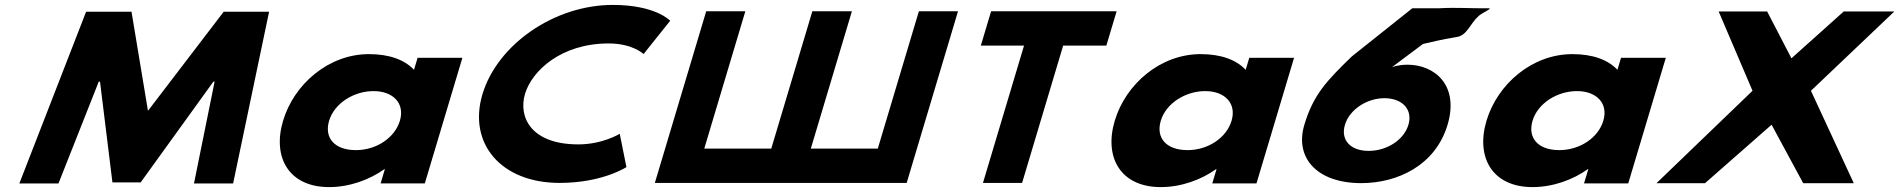

<svg xmlns="http://www.w3.org/2000/svg" viewBox="-20 -749 7755 784"><path d="M772.1 0.1H931.9L1078.8 -701.1H893.4L584.2 -296.5L517 -701.1H331.6L59 0.1H218.8L383.2 -415.5H388.4L439.1 -4.1H554.3L851.2 -415.5H856.3Z M1135.9 -256C1091.1 -106 1159.9 15 1323.9 15C1408.6 15 1490.5 -16 1549.1 -58H1551.5L1534.1 0H1714.6L1868.1 -513H1685.2L1670.5 -464C1631.9 -505 1569.9 -528 1486.4 -528C1322.3 -528 1180.8 -406 1135.9 -256ZM1323.9 -256C1345.2 -327 1424.3 -377 1505.3 -377C1585.2 -377 1634.1 -327 1612.9 -256C1592 -186 1516.7 -136 1433.2 -136C1346.1 -136 1303 -186 1323.9 -256Z M2341.9 -159.4C2147.5 -159.4 2095.7 -271.6 2123.9 -365.9C2151.9 -459.4 2270.8 -571.6 2465.2 -571.6C2563.9 -571.6 2607.9 -528.3 2607.9 -528.3L2716.6 -664.3C2716.6 -664.3 2657.7 -728.9 2482.4 -728.9C2241.7 -728.9 2010.3 -565.7 1950 -364.2C1890 -163.6 2025.4 -2.1 2265 -2.1C2440.4 -2.1 2537.9 -66.7 2537.9 -66.7L2510.6 -202.7C2510.6 -202.7 2440.6 -159.4 2341.9 -159.4Z M3129.3 -142.1H2855.7L3023.5 -703.1H2863.7L2653.9 -1.9H2813.7H3087.3H3089H3247.1H3248.8H3522.4H3682.2L3891.9 -703.1H3732.1L3564.3 -142.1H3290.8L3458.6 -703.1H3456.9H3298.8H3297.1Z M3985.1 -562.9H4161.5L3993.7 -1.9H4153.5L4321.3 -562.9H4497.6L4539.6 -703.1H4027Z M4531.9 -256C4487.1 -106 4555.9 15 4719.9 15C4804.6 15 4886.5 -16 4945.1 -58H4947.5L4930.1 0H5110.6L5264.1 -513H5081.2L5066.5 -464C5027.9 -505 4965.9 -528 4882.4 -528C4718.3 -528 4576.8 -406 4531.9 -256ZM4719.9 -256C4741.2 -327 4820.3 -377 4901.3 -377C4981.2 -377 5030.1 -327 5008.9 -256C4988 -186 4912.7 -136 4829.2 -136C4742.1 -136 4699 -186 4719.9 -256Z M6017.8 -683.7C6032.9 -697.3 6076.7 -715.3 6058.7 -715.2C5981.1 -714.3 5930.7 -719.4 5855.9 -715.2H5746.9L5500.2 -518.8C5397.3 -419.4 5342.9 -362.4 5306 -239.2C5265.9 -104.9 5357.3 -1.2 5538.4 -1.2C5686.1 -1.2 5841.2 -73.4 5890.8 -239.2C5939.6 -402.4 5836.8 -484.8 5727.3 -484.8C5688.2 -484.8 5663.6 -474.6 5663.6 -474.6L5790.7 -569.6C5816.9 -574.7 5860.5 -587.4 5928.4 -597.9C5970.9 -604.4 5981.8 -651.4 6017.8 -683.7ZM5471.8 -239.2C5490.6 -302.1 5561.9 -348 5632.9 -348C5705.9 -348 5749.8 -302.1 5731 -239.2C5712.7 -178 5643.7 -132.9 5568.6 -132.9C5493.5 -132.9 5453.5 -178 5471.8 -239.2Z M6049.9 -256C6005.1 -106 6073.9 15 6237.9 15C6322.6 15 6404.5 -16 6463.1 -58H6465.5L6448.1 0H6628.6L6782.1 -513H6599.2L6584.5 -464C6545.9 -505 6483.9 -528 6400.4 -528C6236.3 -528 6094.8 -406 6049.9 -256ZM6237.9 -256C6259.2 -327 6338.3 -377 6419.3 -377C6499.2 -377 6548.1 -327 6526.9 -256C6506 -186 6430.7 -136 6347.2 -136C6260.1 -136 6217 -186 6237.9 -256Z M7549.6 -0.9 7374.7 -378.3 7715.2 -702.1H7508.6L7295.1 -510.9L7195.9 -702.1H6997.9L7136.1 -378.3L6743.9 -0.9H6942L7214 -239.7L7343.1 -0.9Z"/></svg>

Font: Hussar
Style: BdSuprExtOblThree
Weight: 700
Foundry: Cannot Into Space Fonts
Version: Version 2.00